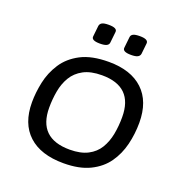

<svg xmlns="http://www.w3.org/2000/svg" viewBox="-127 -809 884 927"><g transform="rotate(20 315.0 -345.5)"><path d="M298 6Q181 6 118 -52Q55 -110 55 -219Q55 -269 66.5 -323Q78 -377 108.5 -424Q139 -471 194.5 -500Q250 -529 338 -529Q452 -529 514 -470.5Q576 -412 576 -303Q576 -245 562.5 -190Q549 -135 518 -91Q487 -47 433 -20.5Q379 6 298 6ZM304 -66Q360 -66 396.5 -85Q433 -104 453 -137Q473 -170 481 -212Q489 -254 489 -300Q489 -457 329 -457Q271 -457 234 -437Q197 -417 177 -383.5Q157 -350 149.5 -308Q142 -266 142 -223Q142 -66 304 -66ZM426 -597Q381 -597 384 -619L390 -675Q391 -686 401.5 -691.5Q412 -697 436 -697Q480 -697 478 -675L472 -619Q470 -608 459.5 -602.5Q449 -597 426 -597ZM266 -597Q221 -597 224 -619L230 -675Q232 -686 242 -691.5Q252 -697 276 -697Q321 -697 318 -675L312 -619Q311 -608 300 -602.5Q289 -597 266 -597Z"/></g></svg>

Font: Asap Semi Expanded Semi Expanded Regular
Style: Italic
Weight: 400
Width: 6
Italic angle: -6°
Designer: Pablo Cosgaya
Foundry: Omnibus-Type
Version: Version 3.001; ttfautohint (v1.8.4.7-5d5b)